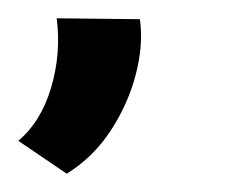

<svg xmlns="http://www.w3.org/2000/svg" viewBox="-31 14 254 210"><path d="M42 204 -11 168Q14 147 25 109.5Q36 72 31 34L122 35Q126 63 117.5 95.5Q109 128 90 157Q71 186 42 204Z"/></svg>

Font: Josefin Sans Medium
Style: Italic
Weight: 500
Italic angle: -7°
Designer: Santiago Orozco
Foundry: Typemade
Version: Version 2.000